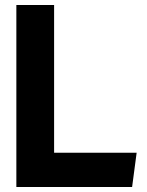

<svg xmlns="http://www.w3.org/2000/svg" viewBox="-20 -733 585 763"><path d="M195 -126V-713H45V10H505L523 -126Z"/></svg>

Font: Bluebird
Style: SfBdExt
Weight: 700
Designer: Jasper
Foundry: Cannot Into Space Fonts
Version: Version 0.98